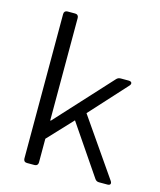

<svg xmlns="http://www.w3.org/2000/svg" viewBox="-104 -756 694 832"><g transform="rotate(15 243.0 -340.0)"><path d="M466.8 -18.6 289.1 -275.4 438.5 -439.5C447.3 -449.2 443.4 -459 429.7 -459H393.6C385.7 -459 378.9 -456.1 374 -450.2L148.4 -204.1H145.5V-664.1C145.5 -673.8 139.6 -679.7 129.9 -679.7H95.7C85.9 -679.7 80.1 -673.8 80.1 -664.1V-15.6C80.1 -5.9 85.9 0 95.7 0H129.9C139.6 0 145.5 -5.9 145.5 -15.6V-122.1L249 -232.4L400.4 -9.8C405.3 -2.9 411.1 0 418.9 0H457C469.7 0 473.6 -7.8 466.8 -18.6Z"/></g></svg>

Font: Ed Sans Neue Light
Style: Regular
Weight: 300
Designer: Stephen Hutchings
Version: Version 1.004;PS 001.004;hotconv 1.0.88;makeotf.lib2.5.64775